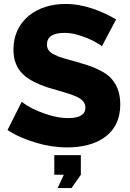

<svg xmlns="http://www.w3.org/2000/svg" viewBox="-20 -736 655 969"><path d="M452 -691Q379 -716 310 -716Q256 -716 209 -701Q162 -686 126 -657Q48 -592 48 -485Q48 -445 60 -415Q82 -357 154 -322Q185 -306 218 -295.5Q251 -285 308 -269Q342 -259 362 -250Q387 -239 399 -225.5Q411 -212 411 -193Q411 -140 324 -140Q285 -140 243 -151Q162 -174 116 -204Q98 -215 90 -223L18 -80Q76 -41 161 -16Q239 8 321 8Q374 8 421.5 -4Q469 -16 505 -41Q587 -98 587 -209Q587 -302 528 -353Q501 -375 462 -391.5Q423 -408 366 -424Q331 -433 301 -442Q271 -451 255 -460Q236 -469 226.5 -481Q217 -493 217 -511Q217 -570 305 -570Q338 -570 369 -561Q430 -544 473 -517Q491 -507 494 -502L566 -638Q510 -671 452 -691ZM388 146V47H254V146H302L271 213H341Z"/></svg>

Font: RT Raleway ExtraBold
Style: Regular
Weight: 400
Designer: Matt McInerney, Pablo Impallari, Rodrigo Fuenzalida — Edited by Milan Moffatt in April 2016
Foundry: Matt McInerney, Pablo Impallari, Rodrigo Fuenzalida — Edited by Milan Moffatt in April 2016
Version: Version 3.001